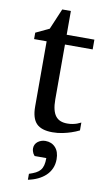

<svg xmlns="http://www.w3.org/2000/svg" viewBox="-96 -649 532 963"><g transform="rotate(10 170.0 -167.5)"><path d="M333 -21Q314.5 -11.7 292.5 -4.4Q273.9 2 249.5 7.1Q225.1 12.2 198.2 12.2Q141.6 12.2 116.2 -14.2Q90.8 -40.5 90.8 -100.1V-432.1H26.9V-464.8L95.2 -497.1L140.1 -603H184.1V-481.9H325.2V-432.1H184.1V-152.8Q184.1 -123 189.2 -102.3Q194.3 -81.5 204.3 -68.6Q214.4 -55.7 229.2 -49.8Q244.1 -43.9 264.2 -43.9Q278.8 -43.9 291.3 -46.4Q303.7 -48.8 313 -52.2Q323.7 -56.2 333 -61ZM242.7 142.1Q242.7 168 233.4 189Q224.1 210 207.5 225.6Q190.9 241.2 168.2 252Q145.5 262.7 118.7 268.1V237.8Q138.7 231.4 152.3 224.4Q166 217.3 174.6 207Q183.1 196.8 187 181.9Q190.9 167 190.9 145H131.8Q130.9 144 128.2 141.1Q125.5 138.2 123 133.3Q120.6 128.4 118.7 122.1Q116.7 115.7 116.7 107.9Q116.7 97.7 121.1 88.9Q125.5 80.1 133.3 74Q141.1 67.9 150.9 64.5Q160.6 61 171.9 61Q203.6 61 223.1 82.3Q242.7 103.5 242.7 142.1Z"/></g></svg>

Font: Charis SIL
Style: Regular
Weight: 400
Foundry: SIL International
Version: Version 4.112